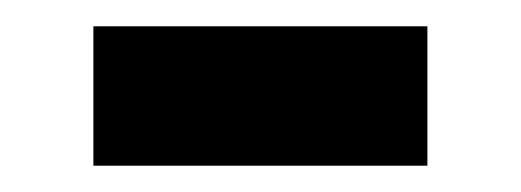

<svg xmlns="http://www.w3.org/2000/svg" viewBox="-20 -370 396 146"><path d="M51 -350V-244H305V-350Z"/></svg>

Font: Noto Sans Gurmukhi SemiBold
Style: Regular
Weight: 600
Designer: Jelle Bosma - Monotype Design Team
Foundry: Monotype Imaging Inc.
Version: Version 2.004